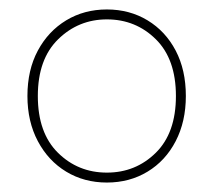

<svg xmlns="http://www.w3.org/2000/svg" viewBox="-20 -729 452 406"><path d="M38 -526Q38 -581 60 -622Q82 -663 120 -686Q158 -709 206 -709Q254 -709 292 -686Q330 -663 351.5 -622Q373 -581 373 -526Q373 -472 351.5 -430.5Q330 -389 292 -366Q254 -343 206 -343Q158 -343 120 -366Q82 -389 60 -430.5Q38 -472 38 -526ZM352 -526Q352 -604 309.5 -646Q267 -688 206 -688Q146 -688 103 -646Q60 -604 60 -526Q60 -448 102.5 -406Q145 -364 206 -364Q267 -364 309.5 -406Q352 -448 352 -526Z"/></svg>

Font: Albert Sans Thin
Style: Regular
Weight: 250
Designer: Andreas Rasmussen
Foundry: a.Foundry
Version: Version 1.025